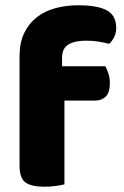

<svg xmlns="http://www.w3.org/2000/svg" viewBox="-20 -699 470 727"><path d="M215 -448H379Q385 -437 390.5 -420.5Q396 -404 396 -384Q396 -349 380.5 -333.5Q365 -318 339 -318H224V-1Q213 2 192.5 5Q172 8 148 8Q98 8 76 -8.5Q54 -25 54 -72V-486Q54 -537 71.5 -573.5Q89 -610 119 -633.5Q149 -657 189.5 -668Q230 -679 276 -679Q350 -679 385 -659.5Q420 -640 420 -593Q420 -573 411.5 -557Q403 -541 393 -533Q374 -538 353.5 -541.5Q333 -545 306 -545Q263 -545 239 -530.5Q215 -516 215 -480Z"/></svg>

Font: Baloo Da 2 ExtraBold
Style: Regular
Weight: 800
Designer: Noopur Datye, Sulekha Rajkumar and Ek Type
Foundry: Ek Type
Version: Version 1.640;hotconv 1.0.111;makeotfexe 2.5.65597; ttfautoh